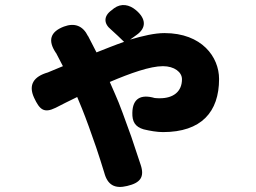

<svg xmlns="http://www.w3.org/2000/svg" viewBox="-20 -671 1020 766"><path d="M364 -82C375 -49 386 -15 396 18C409 67 438 83 487 71C539 59 558 36 541 -14C530 -48 517 -87 504 -125C480 -191 457 -257 439 -296L418 -344C500 -379 579 -407 630 -407C676 -407 706 -383 706 -355C706 -305 671 -279 618 -279C612 -279 605 -279 597 -280C542 -296 509 -278 508 -221C507 -186 519 -165 553 -155C578 -149 606 -144 630 -144C783 -144 854 -224 854 -356C854 -443 786 -539 636 -539C597 -539 550 -528 499 -513L524 -531C566 -560 562 -597 523 -630C496 -653 464 -659 435 -638L425 -630C393 -607 393 -577 423 -553C442 -536 460 -519 475 -504C440 -492 403 -477 365 -462L332 -526C332 -526 332 -527 331 -527C311 -568 278 -581 235 -565C180 -544 170 -509 203 -460C203 -460 204 -459 204 -459L231 -407L178 -385C176 -384 174 -383 171 -382C115 -366 92 -333 116 -281C138 -234 155 -218 202 -241C226 -254 256 -268 288 -284L307 -238C324 -196 344 -140 364 -82Z"/></svg>

Font: GenSenRounded2 TW H
Style: Regular
Weight: 900
Version: Version 2.100;PS 2.1;hotconv 16.6.51;makeotf.lib2.5.65220 DE